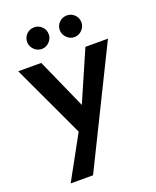

<svg xmlns="http://www.w3.org/2000/svg" viewBox="-169 -802 920 1133"><g transform="rotate(-20 291.5 -235.5)"><path d="M74.2 234.4 269.5 -121.1 431.6 -493.2H573.2L214.8 234.4ZM239.3 -2 9.8 -493.2H154.3L332 -94.7ZM391.6 -569.3Q363.3 -569.3 343.3 -589.8Q323.2 -610.4 323.2 -636.7Q323.2 -666 343.3 -685.5Q363.3 -705.1 391.6 -705.1Q418.9 -705.1 439 -685.5Q459 -666 459 -636.7Q459 -610.4 439 -589.8Q418.9 -569.3 391.6 -569.3ZM186.5 -569.3Q158.2 -569.3 138.2 -589.8Q118.2 -610.4 118.2 -636.7Q118.2 -666 138.2 -685.5Q158.2 -705.1 186.5 -705.1Q213.9 -705.1 233.9 -685.5Q253.9 -666 253.9 -636.7Q253.9 -610.4 233.9 -589.8Q213.9 -569.3 186.5 -569.3Z"/></g></svg>

Font: Sen
Style: Bold
Weight: 700
Designer: Kosal Sen, Philatype
Foundry: Philatype
Version: Version 2.000;gftools[0.9.31]